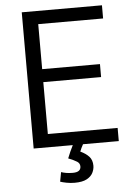

<svg xmlns="http://www.w3.org/2000/svg" viewBox="-59 -737 679 973"><g transform="rotate(-5 280.5 -251.0)"><path d="M281 191Q260 191 239.5 187Q219 183 208 179L217 131Q228 135 242.5 137.5Q257 140 276 140Q317 140 317 111Q317 95 303 86Q289 77 259 65Q264 51 272.5 32.5Q281 14 288 0H89V-693H497V-626H167V-397H461V-331H167V-67H522V0H340Q335 9 330.5 18.5Q326 28 323 36Q351 49 367 66.5Q383 84 383 113Q383 131 374 149Q365 167 343 179Q321 191 281 191Z"/></g></svg>

Font: Ubuntu Sans
Style: Regular
Weight: 400
Designer: Dalton Maag Ltd
Foundry: Dalton Maag Ltd
Version: Version 1.006; ttfautohint (v1.8.4.7-5d5b)